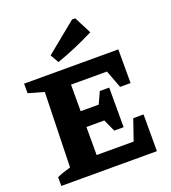

<svg xmlns="http://www.w3.org/2000/svg" viewBox="-165 -1067 1058 1189"><g transform="rotate(-20 363.5 -473.0)"><path d="M595 -242H663V0H33V-58Q56 -68 78 -75.5Q100 -83 123 -89L136 -582L33 -611V-674H654V-452H585L541 -569H229L304 -644V-394H423L458 -471H520V-210H458L422 -290H304V-30L229 -105H548ZM279 -727 247 -782 448 -946H469L527 -833Q466 -802 404 -775.5Q342 -749 279 -727Z"/></g></svg>

Font: Piazzolla Thin Black
Style: Regular
Weight: 900
Version: Version 2.005